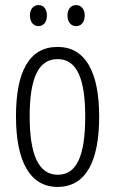

<svg xmlns="http://www.w3.org/2000/svg" viewBox="-20 -727 453 757"><path d="M98 -666C98 -640 112 -624 132 -624C151 -624 165 -639 165 -666C165 -692 151 -707 132 -707C112 -707 98 -691 98 -666ZM246 -666C246 -640 260 -624 280 -624C300 -624 314 -639 314 -666C314 -692 299 -707 280 -707C261 -707 246 -692 246 -666ZM371 -267C371 -443 317 -542 207 -542C95 -542 43 -445 43 -268C43 -91 98 10 207 10C318 10 371 -90 371 -267ZM97 -268C97 -416 130 -494 207 -494C285 -494 316 -413 316 -267C316 -112 282 -38 208 -38C132 -38 97 -117 97 -268Z"/></svg>

Font: Noto Sans Display Condensed Light
Style: Regular
Weight: 300
Width: 3
Designer: Monotype Design Team
Foundry: Monotype Imaging Inc.
Version: Version 1.900